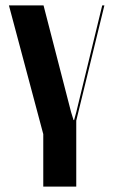

<svg xmlns="http://www.w3.org/2000/svg" viewBox="-20 -515 419 710"><path d="M366 -495H358L262 -100L254 -71H252L243 -100L141 -495H13L140 -19V175H262V-69Z"/></svg>

Font: Moniqa Black
Style: Regular
Weight: 900
Designer: Rajesh Rajput
Foundry: Rajesh Rajput
Version: Version 1.000